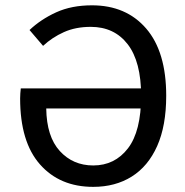

<svg xmlns="http://www.w3.org/2000/svg" viewBox="-20 -708 712 740"><path d="M339.4 12.2Q210.4 12.2 134 -74.5Q57.6 -161.1 57.6 -328.6Q57.6 -337.4 58.3 -347.7Q59.1 -357.9 60.1 -367.2H542V-290H158.2Q159.7 -181.6 210.4 -126Q261.2 -70.3 339.4 -70.3Q422.4 -70.3 473.1 -136.2Q523.9 -202.1 523.9 -338.9Q523.9 -470.2 472.2 -537.4Q420.4 -604.5 329.6 -604.5Q271.5 -604.5 226.3 -584.2Q181.2 -564 146 -531.2L93.8 -592.3Q137.7 -633.8 196.8 -660.6Q255.9 -687.5 334.5 -687.5Q466.3 -687.5 543.5 -597.9Q620.6 -508.3 620.6 -338.9Q620.6 -223.1 585.7 -145Q550.8 -66.9 487.5 -27.3Q424.3 12.2 339.4 12.2Z"/></svg>

Font: Akatab Medium
Style: Regular
Weight: 500
Designer: SIL Global
Foundry: SIL Global
Version: Version 4.100